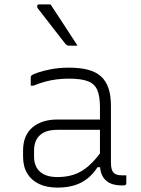

<svg xmlns="http://www.w3.org/2000/svg" viewBox="-20 -844 640 874"><path d="M485 -361Q485 -330 485 -298Q485 -266 485 -233.5Q485 -201 485 -169Q485 -137 485 -106Q485 -87 488 -75.5Q491 -64 498 -57Q504 -51 513 -48.5Q522 -46 534 -46Q536 -46 538.5 -46Q541 -46 543 -46H555Q555 -37 555 -28.5Q555 -20 555 -11Q555 -5 552 -2.5Q549 0 544 0Q539 0 537 0Q535 0 532 0Q512 0 494.5 -5Q477 -10 463.5 -21.5Q450 -33 442.5 -51.5Q435 -70 435 -97Q435 -135 435 -178Q435 -221 435 -259Q435 -275 435 -291.5Q435 -308 435 -324Q435 -340 435 -356Q435 -407 422.5 -435Q410 -463 379.5 -474.5Q349 -486 294 -486Q264 -486 237 -482.5Q210 -479 184.5 -472Q159 -465 132 -454H120Q120 -464 120 -473Q120 -482 120 -492Q120 -495 121 -497Q122 -499 123 -500Q128 -505 152 -513.5Q176 -522 213 -529Q250 -536 294 -536Q344 -536 380.5 -526.5Q417 -517 440 -496Q463 -475 474 -442Q485 -409 485 -361ZM135 -132Q135 -86 162.5 -62Q190 -38 242 -38Q283 -38 317.5 -49.5Q352 -61 385 -90Q418 -119 454 -172V-83H424Q405 -53 379 -32Q353 -11 319 -0.5Q285 10 242 10Q193 10 158 -6.5Q123 -23 104 -54.5Q85 -86 85 -131V-159Q85 -193 95.5 -219Q106 -245 126.5 -263Q147 -281 176 -290.5Q205 -300 242 -300Q276 -300 308 -300Q340 -300 373.5 -300Q407 -300 445 -300Q453 -300 456.5 -294Q460 -288 461 -277.5Q462 -267 462 -253Q420 -253 386.5 -253Q353 -253 319.5 -253Q286 -253 242 -253Q214 -253 193.5 -246.5Q173 -240 159 -226Q147 -214 141 -197Q135 -180 135 -158ZM210 -824Q231 -793 251.5 -761Q272 -729 293 -697.5Q314 -666 333 -636Q324 -636 315 -636Q306 -636 295 -636Q289 -636 284.5 -638.5Q280 -641 278 -644Q251 -679 231.5 -703.5Q212 -728 194 -752Q176 -776 152 -806Q148 -812 149.5 -818Q151 -824 158 -824Q168 -824 175 -824Q182 -824 190.5 -824Q199 -824 210 -824Z"/></svg>

Font: Recursive Sans Linear Light
Style: Regular
Weight: 300
Version: Version 1.085